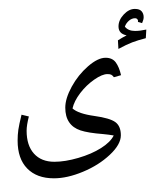

<svg xmlns="http://www.w3.org/2000/svg" viewBox="-20 -628 787 958"><path d="M547.4 47.9Q522 43.5 494.6 41Q419.4 35.2 381.8 22.7Q344.2 10.3 325 -18.1Q305.7 -46.4 305.7 -90.8Q305.7 -136.7 337.9 -195.6Q370.1 -254.4 419.2 -297.1Q468.3 -339.8 506.8 -339.8Q540.5 -339.8 557.6 -316.7Q574.7 -293.5 584 -252.9L548.3 -242.7Q541 -252.4 534.7 -255.4Q528.3 -258.3 516.1 -258.3Q489.7 -258.3 450.2 -230.7Q410.6 -203.1 380.4 -163.6Q350.1 -124 341.8 -86.9Q370.6 -60.5 451.7 -49.3Q528.3 -38.6 555.7 -18.6Q583 1.5 583 46.9Q583 92.8 527.8 144.5Q472.7 196.3 394 229Q315.4 261.7 249 261.7Q163.6 261.7 115.7 212.6Q67.9 163.6 67.9 73.7Q67.9 44.9 71.5 19.3Q75.2 -6.3 87.4 -55.7L124 -46.9Q112.8 -2.9 112.8 24.4Q112.8 97.7 149.4 138.4Q186 179.2 251.5 179.2Q304.7 179.2 370.8 159.9Q437 140.6 484.1 110.8Q531.2 81.1 547.4 47.9ZM205.1 -240.7ZM33.2 262.2ZM273.4 310.5ZM668 -518.6 668.9 -523.4Q668.9 -527.8 665 -532.5Q661.1 -537.1 654.3 -537.1Q637.7 -537.1 623.3 -524.7Q608.9 -512.2 603 -495.1Q619.6 -473.6 653.8 -473.6Q678.2 -473.6 710 -480.5L707.5 -437.5Q667.5 -427.2 639.9 -416.7Q612.3 -406.2 570.8 -383.8L568.4 -426.8L589.4 -439.5L611.8 -451.7Q571.3 -459.5 571.3 -496.1Q571.3 -527.8 597.4 -555.7Q623.5 -583.5 652.8 -583.5Q676.8 -583.5 686.8 -571.5Q696.8 -559.6 696.8 -542.5Q696.8 -529.8 689 -512.7ZM635.3 -607.9ZM651.4 -388.7Z"/></svg>

Font: Noto Naskh Arabic
Style: Regular
Weight: 400
Designer: Monotype Design team
Foundry: Monotype Imaging Inc.
Version: Version 1.01